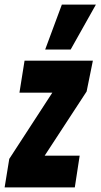

<svg xmlns="http://www.w3.org/2000/svg" viewBox="-45 -809 434 829"><path d="M-25 0 -5 -123 181 -409H39L61 -547H356L329 -414L148 -137H299L278 0ZM150 -595 222 -789H369L260 -595Z"/></svg>

Font: Georama ExtraCondensed ExtraBold
Style: Italic
Weight: 800
Width: 2
Italic angle: -9°
Designer: Jean-Baptiste Levee
Foundry: Production Type
Version: Version 1.000